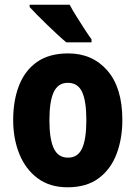

<svg xmlns="http://www.w3.org/2000/svg" viewBox="-20 -786 577 816"><path d="M500 -276Q500 -197 475.5 -132Q451 -67 399.5 -28.5Q348 10 267 10Q192 10 140.5 -28Q89 -66 62.5 -131Q36 -196 36 -276Q36 -360 61.5 -424Q87 -488 138.5 -523.5Q190 -559 270 -559Q373 -559 436.5 -486Q500 -413 500 -276ZM190 -275Q190 -195 208.5 -155.5Q227 -116 269 -116Q311 -116 329 -155.5Q347 -195 347 -276Q347 -356 329 -395Q311 -434 268 -434Q227 -434 208.5 -395Q190 -356 190 -275ZM276 -766Q287 -745 304.5 -717Q322 -689 339.5 -662Q357 -635 369 -619V-606H262Q247 -618 225.5 -638Q204 -658 181 -680Q158 -702 138 -722.5Q118 -743 106 -756V-766Z"/></svg>

Font: Noto Sans Tamil Condensed ExtraBold
Style: Regular
Weight: 800
Width: 3
Designer: Jelle Bosma - Monotype Design Team
Foundry: Monotype Imaging Inc.
Version: Version 2.004; ttfautohint (v1.8.4.7-5d5b)